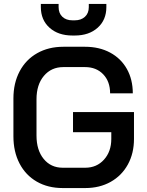

<svg xmlns="http://www.w3.org/2000/svg" viewBox="-20 -945 743 973"><path d="M48 -254V-446Q48 -524 79.5 -583.5Q111 -643 168.5 -675.5Q226 -708 301 -708H411Q483 -708 538 -678.5Q593 -649 623 -595.5Q653 -542 653 -472H538Q538 -532 503 -568.5Q468 -605 411 -605H301Q240 -605 202.5 -560.5Q165 -516 165 -442V-258Q165 -184 201.5 -139.5Q238 -95 298 -95H412Q470 -95 507 -136Q544 -177 544 -241V-275H350V-377H659V-241Q659 -168 628 -111.5Q597 -55 541 -23.5Q485 8 412 8H298Q223 8 166.5 -24.5Q110 -57 79 -116.5Q48 -176 48 -254ZM187 -909V-925H277V-909Q277 -878 296 -860Q315 -842 347 -842H359Q391 -842 410.5 -860Q430 -878 430 -909V-925H519V-909Q519 -844 475 -804.5Q431 -765 359 -765H347Q275 -765 231 -804.5Q187 -844 187 -909Z"/></svg>

Font: Bai Jamjuree SemiBold
Style: Regular
Weight: 600
Version: Version 1.000; ttfautohint (v1.6)